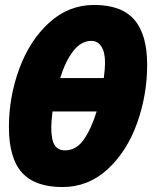

<svg xmlns="http://www.w3.org/2000/svg" viewBox="-20 -745 632 775"><path d="M16 -232Q16 -354 58 -468Q100 -582 178.5 -653.5Q257 -725 360 -725Q471 -725 522.5 -665Q574 -605 574 -484Q574 -361 533 -247Q492 -133 414 -61.5Q336 10 232 10Q121 10 68.5 -48.5Q16 -107 16 -232ZM399 -430Q404 -468 404 -491Q404 -535 389 -557.5Q374 -580 349 -580Q307 -580 275 -538Q243 -496 223 -430ZM370 -295H192Q187 -255 187 -231Q187 -179 201 -158.5Q215 -138 242 -138Q288 -138 318.5 -182Q349 -226 370 -295Z"/></svg>

Font: Noto Sans UI CondBlack
Style: Italic
Weight: 900
Width: 3
Italic angle: -12°
Designer: Monotype Design Team
Foundry: Monotype Imaging Inc.
Version: Version 1.001